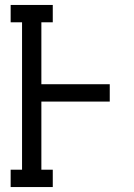

<svg xmlns="http://www.w3.org/2000/svg" viewBox="-20 -755 540 775"><path d="M23 0V-70H69V-665H23V-735H193V-665H147V-415H423V-345H147V-70H193V0Z"/></svg>

Font: Iosevka Slab
Style: Regular
Weight: 400
Monospace: yes
Designer: Belleve Invis
Foundry: Belleve Invis
Version: Version 11.2.4; ttfautohint (v1.8.3)